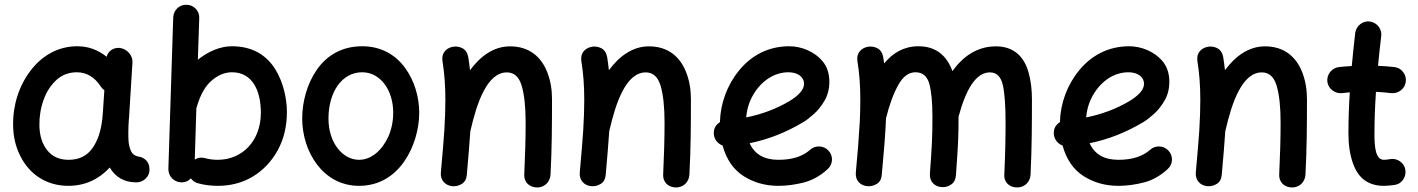

<svg xmlns="http://www.w3.org/2000/svg" viewBox="-20 -740 6010 814"><path d="M558.1 33.2C573.2 33.2 586.4 27.8 597.7 17.1C608.9 5.9 614.3 -6.8 613.8 -22C613.8 -54.7 594.2 -68.4 575.2 -74.7C555.2 -77.1 542.5 -85 536.1 -98.1C529.8 -111.3 525.9 -126.5 524.9 -143.6C523.4 -163.6 523.9 -199.7 525.9 -227.1C526.4 -233.4 526.9 -239.3 527.3 -245.6L541.5 -474.1C542.5 -488.8 538.1 -502.4 527.8 -514.6C517.6 -526.9 504.4 -534.2 489.3 -536.6C462.4 -540 438.5 -524.4 432.1 -499.5C395.5 -528.3 355.5 -543.9 307.1 -543.9C226.6 -543.9 158.2 -504.4 109.9 -440.9C61 -377.4 34.2 -294.9 35.6 -209C36.1 -160.6 46.4 -116.7 66.4 -78.1C105.5 0 177.7 47.9 270 47.9C340.8 47.9 400.9 19 445.3 -29.8C468.3 9.3 504.9 33.2 558.1 33.2ZM271 -62.5C231.9 -62.5 201.7 -75.7 180.7 -102.5C159.2 -128.9 147.9 -164.1 147 -207.5C146.5 -246.1 152.3 -282.2 165 -316.9C177.2 -351.6 195.8 -379.4 219.7 -401.4C243.7 -422.9 272.5 -433.6 306.2 -433.6C348.6 -433.6 381.8 -411.1 405.3 -376C409.7 -368.7 415 -362.8 422.4 -357.9L416 -261.2C416 -259.8 416 -257.8 415.5 -256.3C415 -254.9 415 -252.9 415 -251C415 -248.5 415 -246.1 414.6 -243.7C409.2 -188 395 -144 371.6 -111.3C348.1 -78.6 314.5 -62.5 271 -62.5Z M771.5 -719.7C740.7 -721.2 715.8 -697.3 714.4 -666.5L693.8 -23.9C693.4 6.8 716.8 31.7 747.6 33.2C763.7 33.7 777.8 28.3 789.1 16.1C796.9 26.9 807.1 33.7 819.8 37.1C846.2 44.4 874 47.9 902.8 47.9C959 47.9 1008.8 34.7 1053.2 7.8C1097.2 -19.5 1131.8 -56.2 1157.7 -103.5C1183.6 -150.9 1196.3 -204.6 1196.3 -265.1C1196.3 -319.8 1182.6 -388.2 1147.5 -445.8C1111.8 -503.4 1053.2 -543.9 963.4 -543.9C914.1 -543.9 863.3 -522.5 818.8 -486.8L824.7 -663.1C826.2 -693.8 802.2 -719.2 771.5 -719.7ZM848.1 -69.8C833 -73.7 818.8 -71.8 805.7 -63.5L812.5 -281.7C814 -284.7 814.9 -287.6 815.4 -290.5C830.1 -339.8 851.1 -376.5 878.4 -399.4C905.8 -422.4 934.1 -433.6 963.4 -433.6C1049.8 -433.6 1085.9 -356.4 1085.9 -261.7C1085.9 -144.5 1008.8 -62.5 902.8 -62.5C883.8 -62.5 865.7 -64.9 848.1 -69.8Z M1515.6 -543.9C1428.2 -543.9 1364.3 -503.9 1322.8 -443.8C1281.2 -383.3 1261.2 -307.6 1261.2 -237.3C1261.2 -99.1 1347.7 47.9 1502.4 47.9C1586.4 47.9 1649.9 6.8 1692.9 -54.2C1735.4 -115.2 1757.3 -191.9 1757.3 -262.7C1757.3 -327.1 1737.8 -396.5 1697.8 -451.7C1657.7 -506.8 1597.2 -543.9 1515.6 -543.9ZM1515.6 -433.6C1592.3 -433.6 1647 -358.4 1647 -262.7C1647 -226.1 1640.1 -192.4 1627 -162.1C1599.6 -101.6 1553.7 -62.5 1502.4 -62.5C1432.6 -62.5 1372.6 -134.3 1372.6 -237.3C1372.6 -350.1 1429.7 -433.6 1515.6 -433.6Z M1849.1 -9.3C1845.7 26.4 1870.6 46.9 1897.5 49.3C1911.6 50.8 1925.3 47.4 1938 39.6C1950.7 31.7 1957.5 19 1959 1.5C1965.3 -70.8 1970.7 -131.3 1974.1 -184.6L1974.6 -186C2002 -306.2 2045.9 -433.1 2128.9 -433.1C2159.7 -433.1 2180.7 -414.1 2191.9 -376C2203.1 -337.4 2208.5 -285.6 2208.5 -220.7C2208.5 -152.3 2206.5 -82 2202.6 0.5C2201.2 29.3 2221.7 54.7 2257.3 54.7C2292 54.7 2312.5 27.8 2314 0.5C2319.8 -108.9 2320.3 -215.8 2320.3 -319.3C2320.3 -360.4 2314 -397.9 2300.8 -432.1C2274.9 -500 2222.7 -543.5 2142.6 -543.5C2072.3 -543.5 2016.1 -501 1972.7 -442.4C1970.7 -460.4 1968.3 -478.5 1965.3 -497.6C1961.9 -516.1 1953.6 -528.8 1939.5 -536.1C1925.3 -543 1910.6 -544.4 1896.5 -541C1871.6 -535.2 1850.1 -514.2 1856 -480.5C1864.3 -427.7 1868.2 -378.4 1868.2 -315.9C1868.2 -278.8 1866.7 -235.8 1863.8 -187C1860.4 -138.2 1855.5 -79.1 1849.1 -9.3Z M2438 -9.3C2434.6 26.4 2459.5 46.9 2486.3 49.3C2500.5 50.8 2514.2 47.4 2526.9 39.6C2539.6 31.7 2546.4 19 2547.9 1.5C2554.2 -70.8 2559.6 -131.3 2563 -184.6L2563.5 -186C2590.8 -306.2 2634.8 -433.1 2717.8 -433.1C2748.5 -433.1 2769.5 -414.1 2780.8 -376C2792 -337.4 2797.4 -285.6 2797.4 -220.7C2797.4 -152.3 2795.4 -82 2791.5 0.5C2790 29.3 2810.5 54.7 2846.2 54.7C2880.9 54.7 2901.4 27.8 2902.8 0.5C2908.7 -108.9 2909.2 -215.8 2909.2 -319.3C2909.2 -360.4 2902.8 -397.9 2889.6 -432.1C2863.8 -500 2811.5 -543.5 2731.4 -543.5C2661.1 -543.5 2605 -501 2561.5 -442.4C2559.6 -460.4 2557.1 -478.5 2554.2 -497.6C2550.8 -516.1 2542.5 -528.8 2528.3 -536.1C2514.2 -543 2499.5 -544.4 2485.4 -541C2460.4 -535.2 2439 -514.2 2444.8 -480.5C2453.1 -427.7 2457 -378.4 2457 -315.9C2457 -278.8 2455.6 -235.8 2452.6 -187C2449.2 -138.2 2444.3 -79.1 2438 -9.3Z M3488.8 -22.9C3500 -33.2 3506.3 -45.9 3507.3 -61.5C3507.8 -76.7 3502.9 -89.8 3492.7 -101.1C3472.7 -123.5 3437 -125.5 3414.6 -105C3382.8 -76.7 3338.4 -62.5 3280.3 -62.5C3219.7 -62.5 3179.2 -85.9 3158.2 -132.8C3237.3 -148.9 3313 -178.7 3385.7 -222.2C3397.9 -229.5 3412.6 -240.7 3430.2 -256.3C3447.3 -271.5 3462.9 -291 3476.1 -314C3489.3 -336.9 3496.1 -363.3 3496.1 -393.1C3496.1 -426.8 3487.3 -455.1 3469.7 -477.5C3434.1 -522 3377 -543.9 3325.7 -543.9C3237.3 -543.9 3165 -504.4 3114.3 -442.4C3063 -380.4 3034.2 -301.8 3032.2 -222.2C3013.7 -210.4 3004.9 -193.8 3006.3 -171.9C3007.8 -148.9 3023.4 -130.4 3043.5 -123C3059.6 -64 3089.4 -21 3132.8 6.8C3176.3 34.2 3225.1 47.9 3280.3 47.9C3315.4 47.9 3351.1 43 3387.7 33.7C3424.3 24.4 3458 5.4 3488.8 -22.9ZM3322.8 -433.6C3360.4 -433.6 3388.7 -415 3388.7 -384.3C3388.7 -360.4 3367.2 -335.4 3324.7 -310.1C3270.5 -278.3 3209.5 -255.4 3143.6 -242.2C3146.5 -277.8 3156.7 -310.1 3173.8 -338.9C3208 -397 3262.2 -433.6 3322.8 -433.6Z M3608.4 -9.3C3605 27.3 3629.9 46.9 3656.7 49.3C3670.9 50.8 3684.6 47.4 3697.3 39.6C3710 31.7 3716.8 19 3718.3 1.5C3727.5 -96.2 3733.9 -173.3 3736.3 -238.3C3750.5 -296.4 3768.1 -343.3 3788.1 -379.4C3808.1 -415.5 3832.5 -433.6 3860.8 -433.6C3891.1 -433.6 3910.6 -417.5 3919.9 -384.8C3928.7 -352.1 3933.1 -306.2 3933.1 -246.1C3933.1 -159.7 3931.2 -123.5 3922.4 -3.9C3919.9 32.7 3945.3 51.8 3973.1 53.2C3986.8 54.2 4000 50.8 4012.2 42.5C4024.4 34.2 4031.2 21.5 4032.7 3.9C4041.5 -118.7 4043.9 -153.8 4043.9 -245.6C4075.7 -363.3 4118.2 -433.1 4176.8 -433.1C4205.1 -433.1 4223.1 -415.5 4231.4 -380.4C4239.3 -345.2 4243.2 -292 4243.2 -220.7C4243.2 -152.3 4241.7 -82 4237.8 0.5C4235.8 29.3 4256.3 54.7 4292 54.7C4327.1 54.7 4347.7 28.3 4349.1 0.5C4354.5 -108.9 4355 -215.8 4355 -319.3C4355 -359.4 4350.6 -396.5 4341.3 -430.7C4322.8 -498.5 4279.8 -543.5 4202.1 -543.5C4124.5 -543.5 4063.5 -502.4 4018.1 -438.5C3994.6 -501.5 3951.2 -543.9 3873.5 -543.9C3813 -543.9 3765.6 -516.1 3728.5 -471.2C3727.1 -480 3726.1 -488.8 3724.6 -497.6C3721.2 -516.1 3712.9 -528.8 3698.7 -536.1C3684.6 -543 3669.9 -544.4 3655.8 -541C3630.9 -535.2 3609.4 -514.2 3615.2 -480.5C3623.5 -427.7 3627.4 -378.4 3627.4 -315.9C3627.4 -287.1 3626.5 -255.4 3625 -220.2C3624.5 -218.3 3624.5 -216.3 3624.5 -214.8C3621.6 -160.6 3616.2 -91.8 3608.4 -9.3Z M4930.2 -22.9C4941.4 -33.2 4947.8 -45.9 4948.7 -61.5C4949.2 -76.7 4944.3 -89.8 4934.1 -101.1C4914.1 -123.5 4878.4 -125.5 4856 -105C4824.2 -76.7 4779.8 -62.5 4721.7 -62.5C4661.1 -62.5 4620.6 -85.9 4599.6 -132.8C4678.7 -148.9 4754.4 -178.7 4827.1 -222.2C4839.4 -229.5 4854 -240.7 4871.6 -256.3C4888.7 -271.5 4904.3 -291 4917.5 -314C4930.7 -336.9 4937.5 -363.3 4937.5 -393.1C4937.5 -426.8 4928.7 -455.1 4911.1 -477.5C4875.5 -522 4818.4 -543.9 4767.1 -543.9C4678.7 -543.9 4606.4 -504.4 4555.7 -442.4C4504.4 -380.4 4475.6 -301.8 4473.6 -222.2C4455.1 -210.4 4446.3 -193.8 4447.8 -171.9C4449.2 -148.9 4464.8 -130.4 4484.9 -123C4501 -64 4530.8 -21 4574.2 6.8C4617.7 34.2 4666.5 47.9 4721.7 47.9C4756.8 47.9 4792.5 43 4829.1 33.7C4865.7 24.4 4899.4 5.4 4930.2 -22.9ZM4764.2 -433.6C4801.8 -433.6 4830.1 -415 4830.1 -384.3C4830.1 -360.4 4808.6 -335.4 4766.1 -310.1C4711.9 -278.3 4650.9 -255.4 4585 -242.2C4587.9 -277.8 4598.1 -310.1 4615.2 -338.9C4649.4 -397 4703.6 -433.6 4764.2 -433.6Z M5049.8 -9.3C5046.4 26.4 5071.3 46.9 5098.1 49.3C5112.3 50.8 5126 47.4 5138.7 39.6C5151.4 31.7 5158.2 19 5159.7 1.5C5166 -70.8 5171.4 -131.3 5174.8 -184.6L5175.3 -186C5202.6 -306.2 5246.6 -433.1 5329.6 -433.1C5360.4 -433.1 5381.3 -414.1 5392.6 -376C5403.8 -337.4 5409.2 -285.6 5409.2 -220.7C5409.2 -152.3 5407.2 -82 5403.3 0.5C5401.9 29.3 5422.4 54.7 5458 54.7C5492.7 54.7 5513.2 27.8 5514.6 0.5C5520.5 -108.9 5521 -215.8 5521 -319.3C5521 -360.4 5514.6 -397.9 5501.5 -432.1C5475.6 -500 5423.3 -543.5 5343.3 -543.5C5272.9 -543.5 5216.8 -501 5173.3 -442.4C5171.4 -460.4 5168.9 -478.5 5166 -497.6C5162.6 -516.1 5154.3 -528.8 5140.1 -536.1C5126 -543 5111.3 -544.4 5097.2 -541C5072.3 -535.2 5050.8 -514.2 5056.6 -480.5C5064.9 -427.7 5068.8 -378.4 5068.8 -315.9C5068.8 -278.8 5067.4 -235.8 5064.5 -187C5061 -138.2 5056.2 -79.1 5049.8 -9.3Z M5939.9 -393.6C5941.9 -408.7 5938 -422.4 5928.7 -434.6C5919.4 -446.8 5907.2 -453.6 5892.1 -455.6C5870.1 -458 5846.7 -460 5822.3 -460.9C5826.2 -503.4 5830.6 -544.9 5835.9 -587.4C5839.4 -617.2 5817.9 -645 5787.1 -648.9C5757.3 -652.3 5729.5 -630.9 5725.6 -600.1C5720.2 -553.7 5715.3 -506.8 5710.9 -460C5692.4 -459 5673.8 -457.5 5655.8 -455.6C5626 -451.7 5604 -424.3 5607.4 -393.6C5609.4 -378.4 5616.7 -366.2 5628.9 -356.9C5641.1 -347.7 5654.3 -343.8 5669.4 -345.2C5680.2 -346.7 5691.4 -347.7 5702.6 -348.6C5698.7 -290.5 5696.8 -232.4 5696.8 -173.3C5696.8 -134.8 5701.2 -81.1 5721.2 -34.2C5741.2 13.2 5779.3 47.9 5847.2 47.9C5861.3 47.9 5877.4 46.4 5893.6 43.9C5908.7 41.5 5920.4 33.7 5929.2 21C5937.5 7.8 5940.4 -5.9 5938 -21C5935.5 -35.6 5927.7 -47.4 5915 -56.2C5902.3 -64.9 5888.7 -67.9 5873.5 -65.4C5863.8 -63.5 5855 -62.5 5847.2 -62.5C5811 -62.5 5807.1 -118.2 5807.1 -173.3C5807.1 -232.4 5809.6 -292 5813.5 -350.6C5836.4 -349.6 5857.9 -347.7 5877.9 -345.2C5893.1 -343.8 5906.7 -347.7 5918.9 -356.9C5931.2 -366.2 5938 -378.4 5939.9 -393.6Z"/></svg>

Font: Mikhak SemiBold
Style: Regular
Weight: 600
Designer: Amin Abedi
Version: Version 3.2